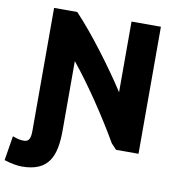

<svg xmlns="http://www.w3.org/2000/svg" viewBox="-162 -800 1000 1094"><g transform="rotate(10 338.0 -253.0)"><path d="M231 -436V-35C231 115 193 208 37 208C15 208 -23 203 -65 189L-42 47C-9 59 3 61 24 61C53 61 62 40 62 -3V-714H196C294 -611 424 -438 510 -305V-714H680V21H550C540 11 531 0 520 -11C439 -151 328 -317 231 -436Z"/></g></svg>

Font: Repo ExtraBold
Style: Bold
Weight: 700
Designer: Stefan Peev
Foundry: Context Ltd
Version: Version 1.502